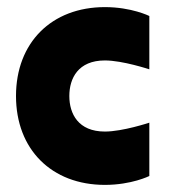

<svg xmlns="http://www.w3.org/2000/svg" viewBox="-20 -520 490 540"><path d="M275 -500C125 -500 25 -400 25 -250C25 -100 125 0 275 0C350 0 400 -25 400 -25V-175C400 -175 325 -150 275 -150C200 -150 175 -200 175 -250C175 -300 200 -350 275 -350C325 -350 400 -325 400 -325V-475C400 -475 350 -500 275 -500Z"/></svg>

Font: LS-VG5000 Bold
Style: Regular
Weight: 400
Designer: Justin Bihan, 2021
Foundry: Justin Bihan, 2021
Version: Version 1.000;Glyphs 3.1.2 (3151)